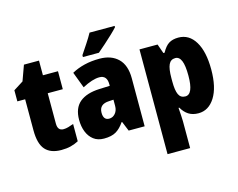

<svg xmlns="http://www.w3.org/2000/svg" viewBox="-129 -965 1738 1404"><g transform="rotate(-15 739.5 -263.0)"><path d="M287 -133Q305 -133 324 -138.5Q343 -144 364 -152V-21Q336 -6 304.5 2Q273 10 233 10Q152 10 112 -35Q72 -80 72 -182V-417H13V-501L87 -548L129 -664H243V-553H357V-417H243V-187Q243 -133 287 -133Z M673 -563Q762 -563 813.5 -513Q865 -463 865 -363V0H744L714 -73H710Q681 -30 647 -10Q613 10 556 10Q509 10 477.5 -14Q446 -38 430 -78.5Q414 -119 414 -169Q414 -258 466 -301.5Q518 -345 617 -349L695 -352V-364Q695 -432 637 -432Q585 -432 508 -391L462 -513Q505 -537 558 -550Q611 -563 673 -563ZM661 -245Q586 -242 586 -177Q586 -121 630 -121Q657 -121 676 -143Q695 -165 695 -200V-247ZM843 -756Q827 -738 798.5 -711Q770 -684 738.5 -656Q707 -628 681 -606H560V-620Q584 -656 609.5 -694.5Q635 -733 653 -766H843Z M1270 -563Q1351 -563 1397 -487Q1443 -411 1443 -276Q1443 -140 1395.5 -65Q1348 10 1271 10Q1227 10 1196.5 -9.5Q1166 -29 1145 -66H1139Q1141 -34 1143 -9Q1145 16 1145 36V240H974V-553H1111L1136 -482H1145Q1170 -528 1198.5 -545.5Q1227 -563 1270 -563ZM1210 -424Q1175 -424 1160 -392Q1145 -360 1145 -290V-263Q1145 -197 1159.5 -165.5Q1174 -134 1210 -134Q1270 -134 1270 -275Q1270 -352 1255 -388Q1240 -424 1210 -424Z"/></g></svg>

Font: Noto Sans Gujarati UI Condensed Black
Style: Regular
Weight: 900
Width: 3
Designer: Jelle Bosma - Monotype Design Team, Universal Thirst
Foundry: Monotype Imaging Inc.
Version: Version 2.106; ttfautohint (v1.8.4.7-5d5b)